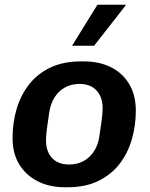

<svg xmlns="http://www.w3.org/2000/svg" viewBox="-20 -780 634 810"><path d="M254 10Q189 10 139.5 -15Q90 -40 61.5 -86Q33 -132 33 -198Q33 -262 50 -320Q67 -378 102.5 -423.5Q138 -469 192.5 -495Q247 -521 322 -521H333Q399 -521 448 -496.5Q497 -472 525 -425.5Q553 -379 553 -313Q553 -250 536 -191.5Q519 -133 484 -88Q449 -43 394.5 -16.5Q340 10 265 10ZM271 -86Q305 -86 331.5 -100Q358 -114 376 -141Q394 -168 399 -204Q405 -242 409 -273.5Q413 -305 413 -323Q413 -370 387.5 -398Q362 -426 315 -426Q282 -426 255 -411.5Q228 -397 211 -370.5Q194 -344 188 -308Q182 -269 178 -237.5Q174 -206 174 -189Q174 -141 199.5 -113.5Q225 -86 271 -86ZM284 -587 391 -760H509L510 -757L377 -587Z"/></svg>

Font: Chivo Medium SemiBold
Style: Italic
Weight: 600
Italic angle: -8.05°
Version: Version 2.002